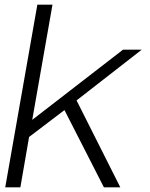

<svg xmlns="http://www.w3.org/2000/svg" viewBox="-20 -805 644 825"><path d="M2.5 0H67.5L105 -216.5L257 -332L426.5 0H497L309 -373.5L589 -591.5H508.5L118.5 -290L205.5 -785H140.5Z"/></svg>

Font: Anybody SemiExpanded Light
Style: Italic
Weight: 300
Width: 6
Italic angle: -10°
Version: Version 1.113;gftools[0.9.25]